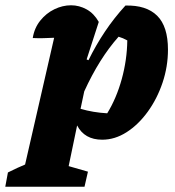

<svg xmlns="http://www.w3.org/2000/svg" viewBox="-102 -518 663 727"><path d="M-82 189 -72 135Q-34 116 -7 105L103 -375Q82 -374 62 -373.5Q42 -373 22 -374Q28 -412 50.5 -440Q73 -468 104 -483Q135 -498 167 -498Q198 -498 226 -482.5Q254 -467 272 -435L226 -293L233 -290Q261 -347 295.5 -398.5Q330 -450 373 -497Q452 -499 493 -458.5Q534 -418 534 -330Q534 -266 513.5 -205Q493 -144 457.5 -95Q422 -46 377.5 -17.5Q333 11 285 11Q218 11 190 -43L158 111L231 132L218 189ZM203 -106Q250 -92 304 -89Q339 -146 359 -218.5Q379 -291 380 -365Q364 -374 347 -379Q274 -297 217 -172Z"/></svg>

Font: Piazzolla ExtraBold
Style: Italic
Weight: 800
Italic angle: -11.3°
Designer: Juan Pablo del Peral
Foundry: Huerta Tipografica
Version: Version 1.330